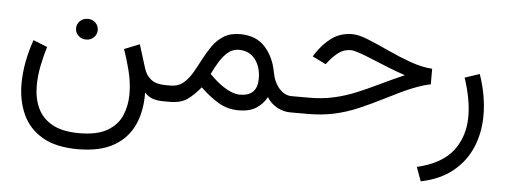

<svg xmlns="http://www.w3.org/2000/svg" viewBox="-45 -497 2305 875"><g transform="rotate(5 1107.0 -59.5)"><path d="M277.8 -296.9Q277.8 -316.9 292.2 -330.6Q306.6 -344.2 327.6 -344.2Q348.6 -344.2 362.8 -330.6Q377 -316.9 377 -296.9Q377 -277.3 362.8 -263.4Q348.6 -249.5 327.6 -249.5Q306.6 -249.5 292.2 -263.4Q277.8 -277.3 277.8 -296.9ZM333 178.2Q415.5 178.2 461.9 150.9Q508.3 123.5 527.3 78.9Q546.4 34.2 546.4 -18.6Q546.4 -73.2 532.2 -127.7Q518.1 -182.1 503.9 -221.7L573.7 -249.5L606.9 -143.1Q616.7 -110.4 640.4 -92.3Q664.1 -74.2 705.6 -74.2H727.5V0H707Q673.8 0 653.6 -7.3Q633.3 -14.6 616.7 -32.7Q618.7 50.3 589.8 114.5Q561 178.7 498 215.1Q435.1 251.5 333 251.5Q232.9 251.5 170.9 215.1Q108.9 178.7 80.6 116.5Q52.2 54.2 52.2 -23.4Q52.2 -72.8 62 -124.5Q71.8 -176.3 89.4 -226.1L153.8 -200.2Q140.1 -156.2 131.1 -110.1Q122.1 -64 122.1 -20.5Q122.1 36.6 142.8 81.5Q163.6 126.5 210 152.3Q256.3 178.2 333 178.2Z M731.9 0H708V-74.2H730Q763.7 -74.2 786.6 -93Q809.6 -111.8 827.1 -141.6Q844.7 -171.4 861.8 -204.8Q878.9 -238.3 899.9 -268.1Q920.9 -297.9 950.9 -316.7Q981 -335.4 1024.9 -335.4Q1098.1 -335.4 1139.4 -290.3Q1180.7 -245.1 1192.9 -177.2Q1201.2 -131.3 1226.1 -102.8Q1251 -74.2 1283.7 -74.2H1300.8V0H1283.7Q1252 0 1222.7 -16.1Q1193.4 -32.2 1176.3 -60.5Q1158.2 -27.3 1127.4 -8.1Q1096.7 11.2 1048.8 11.2Q996.6 11.2 955.1 -13.7Q913.6 -38.6 872.1 -78.6Q842.8 -43 813.2 -21.5Q783.7 0 731.9 0ZM1025.4 -263.7Q997.6 -263.7 975.8 -245.1Q954.1 -226.6 937.3 -198.7Q920.4 -170.9 907.2 -143.1Q940.9 -107.9 974.6 -86.4Q1015.1 -60.5 1047.9 -60.5Q1127.4 -60.5 1127.4 -140.6Q1127.4 -193.8 1100.6 -228.8Q1073.7 -263.7 1025.4 -263.7Z M1281.2 -74.2H1364.3Q1424.3 -74.2 1475.3 -85.7Q1526.4 -97.2 1574.7 -116.9Q1623 -136.7 1675 -161.9Q1727.1 -187 1789.1 -214.4Q1751 -227.1 1711.4 -242.9Q1671.9 -258.8 1636.5 -273.4Q1601.1 -288.1 1574.2 -297.4Q1547.4 -306.6 1534.7 -306.6Q1502.4 -306.6 1479 -288.8Q1455.6 -271 1436 -246.6L1425.3 -232.9L1363.3 -263.2L1369.6 -273.4Q1401.4 -322.3 1441.4 -351.1Q1481.4 -379.9 1535.2 -379.9Q1564 -379.9 1607.9 -362.1Q1651.9 -344.2 1703.9 -320.1Q1755.9 -295.9 1809.3 -276.6Q1862.8 -257.3 1910.6 -254.4V-183.1Q1877.4 -177.2 1830.8 -158.7Q1784.2 -140.1 1710.9 -102.5Q1646 -69.3 1591.6 -46.4Q1537.1 -23.4 1482.7 -11.7Q1428.2 0 1362.8 0H1281.2Z M1903.3 261.2 1879.9 197.3Q1993.7 170.4 2043.7 105Q2093.8 39.6 2093.8 -51.8Q2093.8 -92.3 2085.4 -136.2Q2077.1 -180.2 2061.5 -227.1L2128.9 -249.5Q2162.1 -152.8 2162.1 -63.5Q2162.1 16.1 2134 83Q2106 149.9 2048.6 196.5Q1991.2 243.2 1903.3 261.2Z"/></g></svg>

Font: Vazirmatn RD FD Light
Style: Regular
Weight: 300
Designer: Saber Rastikerdar
Foundry: Saber Rastikerdar
Version: Version 33.003